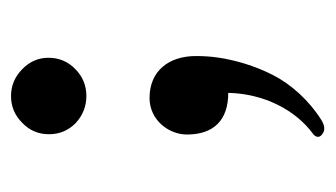

<svg xmlns="http://www.w3.org/2000/svg" viewBox="-144 -436 580 331"><g transform="rotate(90 145.5 -271.0)"><path d="M149.4 -239.3C187.5 -239.3 212.4 -272.5 212.4 -303.7C212.4 -350.1 187.5 -375 140.6 -375C142.1 -438 170.9 -491.2 210.4 -520.5L212.4 -522C217.8 -527.3 217.8 -532.2 212.4 -536.6C206.1 -542 197.8 -542 187.5 -535.6C153.8 -514.6 125.5 -482.9 109.9 -452.1C102.1 -437 95.7 -420.9 90.3 -403.8C80.1 -370.1 77.1 -344.2 77.1 -319.3C77.1 -272.9 102.5 -239.3 149.4 -239.3ZM146 -0.5C164.1 -0.5 179.2 -6.8 192.4 -20C205.6 -32.7 211.9 -47.9 211.9 -65.9C211.9 -84 205.6 -99.1 192.9 -111.8C179.7 -124 164.1 -130.4 146 -130.4C127.9 -130.4 112.3 -124 99.6 -111.3C86.4 -98.6 80.1 -83 80.1 -64.9C80.1 -47.4 86.9 -32.2 100.1 -19.5C113.3 -6.8 128.4 -0.5 146 -0.5Z"/></g></svg>

Font: Parastoo
Style: Regular
Weight: 400
Foundry: Saber Rastikerdar (saber.rastikerdar@gmail.com)
Version: Version 2.0.1